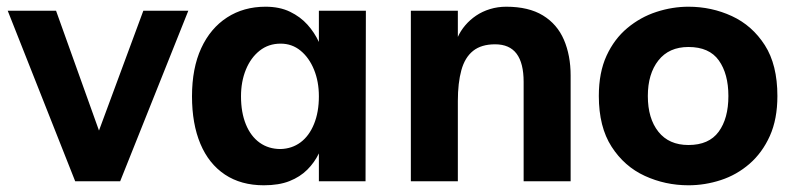

<svg xmlns="http://www.w3.org/2000/svg" viewBox="-20 -540 2372 572"><path d="M3 -508H147L329 0H204ZM541 -508 338 0H219L407 -508Z M766 12Q698 12 650 -20Q602 -52 577 -111.5Q552 -171 552 -253Q552 -337 579.5 -396.5Q607 -456 656.5 -488Q706 -520 771 -520Q813 -520 844 -505Q875 -490 896 -466.5Q917 -443 930 -415V-508H1070L1069 0H930V-83Q917 -56 895.5 -34.5Q874 -13 842.5 -0.5Q811 12 766 12ZM816 -96Q850 -97 875.5 -116Q901 -135 915.5 -170.5Q930 -206 930 -253Q930 -297 915.5 -332.5Q901 -368 875.5 -389Q850 -410 816 -410Q780 -410 753.5 -389Q727 -368 712.5 -332.5Q698 -297 698 -253Q698 -205 712.5 -169.5Q727 -134 753.5 -115Q780 -96 816 -96Z M1204 0V-508H1344V-430Q1352 -448 1366 -464.5Q1380 -481 1398.5 -493.5Q1417 -506 1440 -513Q1463 -520 1488 -520Q1555 -520 1597.5 -494Q1640 -468 1660 -421.5Q1680 -375 1680 -315V0H1540V-296Q1540 -352 1519 -380Q1498 -408 1455 -408Q1414 -408 1389.5 -388.5Q1365 -369 1354.5 -331Q1344 -293 1344 -239V0Z M2031 12Q1962 12 1901 -16Q1840 -44 1802 -103Q1764 -162 1764 -254Q1764 -324 1787 -374Q1810 -424 1849 -456.5Q1888 -489 1935.5 -504.5Q1983 -520 2031 -520Q2100 -520 2160.5 -492Q2221 -464 2258.5 -405.5Q2296 -347 2296 -254Q2296 -185 2273.5 -135Q2251 -85 2213 -52Q2175 -19 2127.5 -3.5Q2080 12 2031 12ZM2031 -108Q2092 -108 2121 -147.5Q2150 -187 2150 -254Q2150 -320 2121.5 -360Q2093 -400 2031 -400Q1973 -400 1941.5 -360Q1910 -320 1910 -254Q1910 -187 1941.5 -147.5Q1973 -108 2031 -108Z"/></svg>

Font: Inclusive Sans
Style: Regular
Weight: 400
Designer: Olivia King
Foundry: Olivia King
Version: Version 2.004